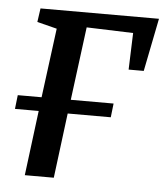

<svg xmlns="http://www.w3.org/2000/svg" viewBox="-45 -596 548 636"><g transform="rotate(5 229.0 -277.5)"><path d="M64.4 -554.8H458.3L423.1 -378.4H372.8L377.1 -500.4L222.2 -505.6L190.7 -262H333L327.7 -215.9H184.4L157.1 0H60.7L88 -215.9H9.1L14.4 -262H93.6L123.7 -492.6L57.9 -509.2Z"/></g></svg>

Font: Merriweather Light
Style: Italic
Weight: 300
Italic angle: -7.8°
Designer: Eben Sorkin
Foundry: Eben Sorkin
Version: Version 2.101